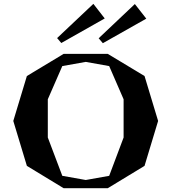

<svg xmlns="http://www.w3.org/2000/svg" viewBox="-20 -988 900 1008"><path d="M545.9 0H314L121.1 -117.2L49.8 -353L121.1 -588.9L314 -705.1H545.9L738.8 -588.9L810.1 -353L738.8 -117.2ZM231 -266.1 307.1 -64.9 430.2 -43 553.2 -64.9 628.9 -266.1V-466.8L553.2 -641.1L430.2 -663.1L307.1 -641.1L231 -466.8ZM279.8 -788.1 301.8 -762.2 529.8 -891.1 470.2 -967.8ZM498 -787.1 520 -761.2 748 -890.1 688 -966.8Z"/></svg>

Font: Ortica Angular Bold
Style: Regular
Weight: 700
Designer: Benedetta Bovani
Foundry: Collletttivo
Version: Version 2.000;Glyphs 3.1.2 (3151)